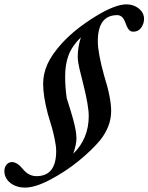

<svg xmlns="http://www.w3.org/2000/svg" viewBox="-105 -724 679 878"><path d="M9.8 133.8Q-30.8 133.8 -57.9 112.3Q-85 90.8 -85 58.1Q-85 41 -75.2 29.1Q-65.4 17.1 -49.8 17.1Q-25.9 17.1 2 51.8Q27.3 81.5 62 81.5Q151.9 81.5 151.9 -33.2Q151.9 -54.7 145.3 -86.9Q138.7 -119.1 132.6 -140.1Q126.5 -161.1 113.8 -202.6Q92.3 -285.2 92.3 -339.8Q92.3 -387.2 112.3 -431.4Q132.3 -475.6 179.2 -527.3Q238.3 -591.3 329.6 -647.7Q420.9 -704.1 473.1 -704.1Q506.8 -704.1 530.3 -684.6Q553.7 -665 553.7 -637.7Q553.7 -615.7 540.8 -597.4Q527.8 -579.1 504.4 -579.1Q491.7 -579.1 483.9 -588.6Q476.1 -598.1 468.3 -620.1Q456.1 -654.8 431.2 -654.8Q342.3 -654.8 342.3 -535.2Q342.3 -482.4 371.1 -378.4Q403.3 -276.9 403.3 -216.3Q403.3 -146 353 -83Q315.4 -37.6 254.9 11.7Q194.3 61 125.2 97.4Q56.2 133.8 9.8 133.8ZM244.6 -91.3Q244.6 -64 230 -21Q300.8 -90.3 300.8 -193.4Q300.8 -239.3 275.9 -338.9Q272.9 -350.6 267.1 -374.3Q261.2 -397.9 258.3 -409.9Q255.4 -421.9 252.9 -437.5Q250.5 -453.1 250.5 -464.8Q250.5 -506.3 264.6 -553.2Q224.1 -513.2 208.5 -471.4Q192.9 -429.7 192.9 -374Q192.9 -324.2 200.2 -274.4Q201.7 -269.5 207.8 -250.5Q213.9 -231.4 215.8 -224.9Q217.8 -218.3 222.9 -201.2Q228 -184.1 230.2 -175.8Q232.4 -167.5 235.8 -153.3Q239.3 -139.2 240.7 -130.1Q242.2 -121.1 243.4 -110.6Q244.6 -100.1 244.6 -91.3Z"/></svg>

Font: Elstob 10pt SemiBold
Style: Italic
Weight: 600
Italic angle: -20°
Designer: Peter S. Baker
Version: Version 1.015